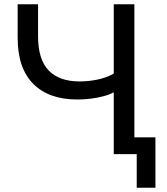

<svg xmlns="http://www.w3.org/2000/svg" viewBox="-20 -725 786 903"><path d="M623 158V0H515V-291Q495 -280 467 -272.5Q439 -265 407 -261Q375 -257 344 -257Q210 -257 136.5 -330.5Q63 -404 63 -548V-705H159V-555Q159 -445 209 -393.5Q259 -342 354 -342Q395 -342 437.5 -350.5Q480 -359 515 -379V-705H612V-79H711V158Z"/></svg>

Font: Nunito Sans 10pt Medium
Style: Regular
Weight: 500
Designer: Vernon Adams
Foundry: Vernon Adams
Version: Version 3.101;gftools[0.9.27]